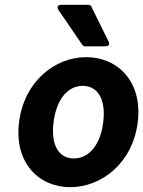

<svg xmlns="http://www.w3.org/2000/svg" viewBox="-20 -752 594 796"><path d="M59 -245C38 -76 142 24 271 24C401 24 530 -76 551 -245C572 -415 467 -515 337 -515C208 -515 80 -415 59 -245ZM202 -245C214 -341 261 -396 323 -396C385 -396 420 -341 408 -245C396 -150 348 -95 286 -95C224 -95 190 -150 202 -245ZM322 -565C324 -562 327 -560 331 -560H417C441 -560 430 -580 430 -580L358 -726C356 -730 352 -732 348 -732H234C209 -732 222 -711 222 -711Z"/></svg>

Font: Falling Sky
Style: BdObl
Weight: 700
Designer: Paul D. Hunt
Foundry: Adobe Systems Incorporated
Version: Version 1.02